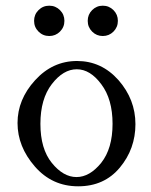

<svg xmlns="http://www.w3.org/2000/svg" viewBox="-20 -637 526 668"><path d="M41 0ZM204.1 -564.5Q204.1 -542.5 188.7 -527.1Q173.3 -511.7 151.4 -511.7Q129.4 -511.7 114 -527.1Q98.6 -542.5 98.6 -564.5Q98.6 -586.4 114 -601.8Q129.4 -617.2 151.4 -617.2Q173.3 -617.2 188.7 -601.8Q204.1 -586.4 204.1 -564.5ZM390.1 -564.5Q390.1 -542.5 374.8 -527.1Q359.4 -511.7 337.6 -511.7Q315.9 -511.7 300.5 -527.1Q285.2 -542.5 285.2 -564.5Q285.2 -586.4 300.5 -601.8Q315.9 -617.2 337.6 -617.2Q359.4 -617.2 374.8 -601.8Q390.1 -586.4 390.1 -564.5ZM41 -209Q41 -291 102.1 -357.9Q163.1 -424.8 248 -424.8Q333 -424.8 392.1 -358.4Q451.2 -291 451.2 -205.1Q451.2 -119.1 397 -54Q342.8 11.2 252 11.2Q161.1 11.2 101.1 -57.9Q41 -127 41 -209ZM120.6 -206.1Q120.6 -119.1 160.4 -70.1Q200.2 -21 246.1 -21Q292 -21 332 -70.3Q371.6 -120.1 371.6 -206.1Q371.6 -292 332.5 -343.8Q293.9 -396 247.1 -396Q200.2 -396 160.4 -344.5Q120.6 -293 120.6 -206.1Z"/></svg>

Font: Junicode
Style: Regular
Weight: 400
Designer: Peter S. Baker
Foundry: Briery Creek Software
Version: Version 0.7.2